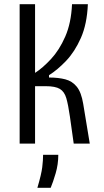

<svg xmlns="http://www.w3.org/2000/svg" viewBox="-20 -680 491 909"><path d="M73 0V-660H146V-335Q182 -358 221.5 -400.5Q261 -443 289 -507Q317 -571 321 -660H396Q392 -566 363 -500.5Q334 -435 293 -392Q252 -349 212 -324V-313Q256 -313 289 -304.5Q322 -296 343.5 -269.5Q365 -243 374 -188L405 0H329L311 -128Q303 -184 294 -215Q285 -246 263.5 -259Q242 -272 196 -272H146V0ZM157 209Q176 145 180 111.5Q184 78 184 53H256Q256 98 243.5 140.5Q231 183 220 209Z"/></svg>

Font: Bricolage Grotesque 12pt Condensed Light
Style: Regular
Weight: 300
Width: 3
Designer: Mathieu Triay
Foundry: Atelier Triay
Version: Version 1.001; ttfautohint (v1.8.4.7-5d5b);gftools[0.9.33.de